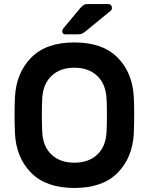

<svg xmlns="http://www.w3.org/2000/svg" viewBox="-20 -920 736 950"><path d="M52 0ZM642 -439Q644 -393 644 -359Q644 -314 642 -260Q636 -140 562 -65Q488 10 348 10Q208 10 134 -65Q60 -140 54 -260Q52 -314 52 -359Q52 -393 54 -439Q60 -559 134 -634.5Q208 -710 348 -710Q488 -710 562 -635Q636 -560 642 -439ZM189 -434Q187 -384 187 -350Q187 -315 189 -265Q193 -194 235.5 -154.5Q278 -115 348 -115Q418 -115 460.5 -154.5Q503 -194 507 -265Q509 -290 509 -350Q509 -409 507 -434Q503 -505 460.5 -545Q418 -585 348 -585Q278 -585 235.5 -545Q193 -505 189 -434ZM415 -900H515Q524 -900 529 -894.5Q534 -889 534 -880Q534 -873 529 -868L406 -767Q395 -758 386.5 -754Q378 -750 364 -750H304Q288 -750 288 -766Q288 -772 293 -779L378 -881Q389 -893 396 -896.5Q403 -900 415 -900Z"/></svg>

Font: Hezaedrus Medium
Style: Regular
Weight: 500
Designer: Hubert & Fischer
Foundry: Hubert & Fischer
Version: Version 1.10;September 3, 2019;FontCreator 11.5.0.2425 64-bi